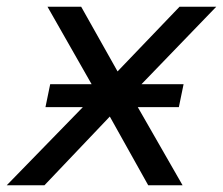

<svg xmlns="http://www.w3.org/2000/svg" viewBox="-54 -550 662 570"><path d="M491 -300H366L588 -530H479L295 -338L187 -530H87L218 -300H95L81 -232H192L-34 0H78L272 -204L386 0H488L355 -232H477Z"/></svg>

Font: AWKNG-Font Medium
Style: Italic
Weight: 500
Italic angle: -11.3°
Designer: Awakening Church
Foundry: Awakening Church
Version: Version 1.700;PS 001.700;hotconv 1.0.88;makeotf.lib2.5.64775